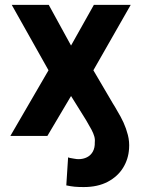

<svg xmlns="http://www.w3.org/2000/svg" viewBox="-20 -550 571 777"><path d="M176.3 -265.6 27.5 -530.3H177.3L267.5 -365.7L359.9 -530.3H509L357.9 -265.6L436.7 -131.4Q441.1 -125.1 445 -118Q448.9 -110.9 453.3 -103.5Q469.5 -76.9 480 -53.8Q490.6 -30.6 497.5 -3.8Q504.4 23.1 502.3 51.6Q499.7 94.2 477.9 129.3Q456.1 164.5 415.8 185.8Q375.4 207 318.6 207Q297.6 207 282 205.6Q266.4 204.1 248.3 200.2L255.6 86.8L263 89.2Q271.2 90.6 280.8 92.3Q290.4 94.1 297.7 94.1Q316.7 94.1 332 86.4Q347.3 78.8 355.8 63.3Q364.3 47.9 363.6 25.9Q365 13.7 361.5 1.6Q358 -10.6 350.3 -25.2Q342.6 -39.8 328.3 -63.9L267.5 -161.5L171.8 0H22Z"/></svg>

Font: WEMIX Pretendard Variable
Style: Regular
Weight: 400
Designer: Base glyphs from Inter by Rasmus Andersson; Hangeul glyphs from Noto Sans CJK(Source Han Sans) by Jang Soo-young and Kan
Foundry: Kil Hyung-jin
Version: Version 1.000;Glyphs 3.2 (3208)